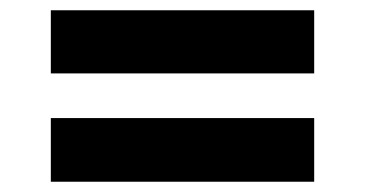

<svg xmlns="http://www.w3.org/2000/svg" viewBox="-20 -475 711 374"><path d="M79 -332V-455H592V-332ZM79 -121V-245H592V-121Z"/></svg>

Font: Nunito Sans 10pt SemiExpanded Black
Style: Regular
Weight: 900
Width: 6
Designer: Vernon Adams
Foundry: Vernon Adams
Version: Version 3.101;gftools[0.9.27]